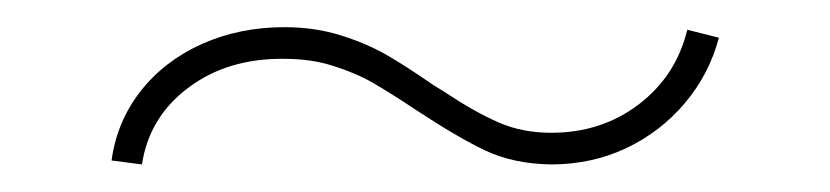

<svg xmlns="http://www.w3.org/2000/svg" viewBox="-20 -357 614 142"><path d="M62.5 -238.3Q66.4 -267.1 84 -289.6Q101.6 -312 129.4 -324.5Q157.2 -336.9 190.4 -336.9Q212.9 -336.9 232.2 -330.8Q251.5 -324.7 265.9 -316.4Q280.3 -308.1 300.8 -293.9L308.6 -289.1Q331.5 -273.9 348.9 -266.4Q366.2 -258.8 387.7 -258.8Q424.8 -258.8 452.4 -279.8Q480 -300.8 488.3 -335L511.7 -329.1Q504.4 -301.8 486.3 -280.5Q468.3 -259.3 442.9 -247.3Q417.5 -235.4 387.7 -235.4Q359.9 -235.8 339.1 -245.6Q318.4 -255.4 288.1 -275.4Q269 -288.1 255.9 -295.7Q242.7 -303.2 226.3 -308.3Q210 -313.5 190.4 -313.5Q148.4 -314 119.4 -292.2Q90.3 -270.5 85 -235.4Z"/></svg>

Font: Intratopia Thin
Style: Regular
Weight: 100
Designer: Rasmus Andersson
Foundry: rsms
Version: Version 3.000;Glyphs 3.2.3 (3260)